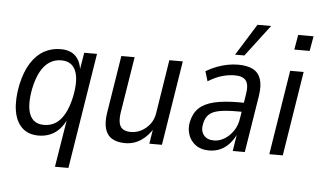

<svg xmlns="http://www.w3.org/2000/svg" viewBox="-58 -833 1835 1108"><g transform="rotate(5 859.0 -279.0)"><path d="M297 180 344 -110H349Q334 -71 309.5 -44Q285 -17 254 -4Q223 9 187 9Q126 9 90 -26Q54 -61 44 -124Q34 -187 51 -273Q68 -351 100 -401Q132 -451 175.5 -475Q219 -499 271 -499Q328 -499 358.5 -468Q389 -437 394 -380L390 -381L408 -490H482L375 180ZM213 -55Q250 -55 279.5 -73.5Q309 -92 331 -131.5Q353 -171 366 -232Q386 -330 364 -382.5Q342 -435 280 -435Q244 -435 214 -416.5Q184 -398 162 -359Q140 -320 127 -259Q108 -160 129.5 -107.5Q151 -55 213 -55Z M688 9Q642 9 612 -9Q582 -27 571.5 -65Q561 -103 570 -158L623 -490H700L648 -166Q642 -126 648 -102Q654 -78 671.5 -68Q689 -58 715 -58Q748 -58 777 -73.5Q806 -89 826.5 -116.5Q847 -144 852 -180L901 -490H979L901 0H828L843 -94H849Q822 -47 780.5 -19Q739 9 688 9Z M1174 9Q1127 9 1096.5 -13.5Q1066 -36 1054 -71.5Q1042 -107 1050 -146Q1061 -197 1092 -226.5Q1123 -256 1179.5 -269.5Q1236 -283 1322 -283H1363L1355 -230H1317Q1253 -230 1213.5 -222.5Q1174 -215 1154 -196Q1134 -177 1127 -142Q1118 -102 1137.5 -76.5Q1157 -51 1198 -51Q1228 -51 1257.5 -68.5Q1287 -86 1309 -118Q1331 -150 1337 -195L1359 -334Q1368 -389 1350 -412.5Q1332 -436 1285 -436Q1251 -436 1213 -425.5Q1175 -415 1131 -388L1114 -445Q1144 -463 1175.5 -475Q1207 -487 1238.5 -493Q1270 -499 1299 -499Q1352 -499 1385 -482Q1418 -465 1430.5 -427.5Q1443 -390 1434 -331L1381 0H1311L1328 -107H1332Q1316 -70 1292 -43.5Q1268 -17 1238.5 -4Q1209 9 1174 9ZM1276 -555 1390 -738H1469L1330 -555Z M1614 -614 1629 -700H1718L1703 -614ZM1523 0 1601 -490H1679L1601 0Z"/></g></svg>

Font: Nunito Sans 10pt Condensed
Style: Italic
Weight: 400
Width: 3
Italic angle: -9°
Designer: Vernon Adams
Foundry: Vernon Adams
Version: Version 3.101;gftools[0.9.27]